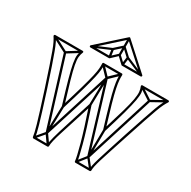

<svg xmlns="http://www.w3.org/2000/svg" viewBox="-204 -1126 1321 1329"><g transform="rotate(30 457.0 -462.0)"><path d="M337 5 351 -5 300 -77Q298 -80 293.5 -80Q289 -80 287 -77L226 -5L238 5L299 -67Q301 -70 292.5 -70.5Q284 -71 286 -67ZM9 -687 1 -673 120 -611Q122 -610 124.5 -610Q127 -610 128 -611L228 -673L220 -687L120 -625Q118 -624 124 -624Q130 -624 128 -625ZM676 5 688 -5 631 -77Q629 -80 625 -80Q621 -80 619 -77L562 -5L574 5L631 -67Q633 -70 625 -70Q617 -70 619 -67ZM399 -686 387 -674 456 -602Q458 -600 461.5 -600Q465 -600 468 -602L543 -674L531 -686L456 -614Q454 -612 462 -611.5Q470 -611 468 -614ZM706 -687 698 -673 793 -611Q795 -610 797 -610Q799 -610 801 -611L913 -673L905 -687L793 -625Q792 -624 797.5 -624Q803 -624 801 -625ZM805 -616 789 -620 617 -74Q616 -69 625.5 -69Q635 -69 633 -74L470 -610Q468 -616 462 -616Q456 -616 454 -610L285 -74Q284 -69 293.5 -69Q303 -69 301 -74L132 -620L116 -616L285 -70Q287 -64 293 -64Q299 -64 301 -70L470 -606Q472 -611 462.5 -611Q453 -611 454 -606L617 -70Q619 -64 625 -64Q631 -64 633 -70ZM307 -286H291L285 -72H301ZM636 -288H620L617 -72H633ZM470 -608H454L449 -390H465ZM568 8H682Q685 8 687.5 5.5Q690 3 690 0Q690 -15 694 -35Q698 -55 708.5 -90Q719 -125 738 -182.5Q757 -240 786 -329Q817 -424 837.5 -484.5Q858 -545 871.5 -582Q885 -619 895.5 -640Q906 -661 916 -676Q918 -680 916 -684Q914 -688 909 -688H702Q698 -688 695.5 -684.5Q693 -681 695 -677Q703 -659 705 -636.5Q707 -614 700 -574.5Q693 -535 673.5 -467Q654 -399 620 -290H636Q602 -401 582.5 -469.5Q563 -538 555 -577.5Q547 -617 545.5 -639.5Q544 -662 545 -680Q545 -683 543 -685.5Q541 -688 537 -688H393Q389 -688 387 -685.5Q385 -683 385 -680Q386 -662 384.5 -639.5Q383 -617 374 -577.5Q365 -538 345.5 -469Q326 -400 291 -288H307Q273 -399 253.5 -467Q234 -535 226.5 -574.5Q219 -614 221 -636.5Q223 -659 231 -677Q233 -681 231 -684.5Q229 -688 224 -688H5Q1 -688 -1.5 -684Q-4 -680 -2 -676Q8 -661 18.5 -640Q29 -619 42.5 -582Q56 -545 76.5 -484.5Q97 -424 128 -329Q157 -239 175 -181.5Q193 -124 203 -89Q213 -54 217.5 -34Q222 -14 224 1Q225 4 227 6Q229 8 232 8H344Q347 8 349.5 5.5Q352 3 352 0Q351 -32 380.5 -123Q410 -214 465 -388L449 -387Q505 -222 531 -126.5Q557 -31 560 1Q560 4 562.5 6Q565 8 568 8ZM568 -8 576 -1Q573 -33 547 -130Q521 -227 465 -393Q463 -398 457 -398Q451 -398 449 -392Q412 -274 386.5 -194.5Q361 -115 348.5 -68Q336 -21 336 0L344 -8H232L240 -1Q238 -16 233.5 -36.5Q229 -57 219 -92Q209 -127 191 -185Q173 -243 144 -333Q113 -429 92 -490.5Q71 -552 57 -589.5Q43 -627 32.5 -648Q22 -669 12 -684L5 -672H224L217 -683Q208 -665 205.5 -642.5Q203 -620 210 -579.5Q217 -539 236.5 -468.5Q256 -398 291 -284Q293 -278 299 -278Q305 -278 307 -284Q342 -397 361.5 -466.5Q381 -536 390 -576Q399 -616 400.5 -639Q402 -662 401 -680L393 -672H537L529 -680Q528 -662 529.5 -639Q531 -616 539 -576Q547 -536 566.5 -466.5Q586 -397 620 -286Q622 -280 628 -280Q634 -280 636 -286Q671 -399 690 -469Q709 -539 716 -579Q723 -619 720.5 -642Q718 -665 709 -683L702 -672H909L902 -684Q892 -669 881.5 -648Q871 -627 857 -589.5Q843 -552 822.5 -490.5Q802 -429 770 -333Q741 -243 722 -184.5Q703 -126 692.5 -90.5Q682 -55 678 -35Q674 -15 674 0L682 -8ZM514 -797 524 -809 465 -864Q463 -866 460 -866Q457 -866 455 -864L394 -809L404 -797L465 -852Q467 -854 460 -854Q453 -854 455 -852ZM399 -742 415 -744 407 -804Q406 -808 403 -810Q400 -812 396 -810L255 -750L261 -736L402 -796Q406 -798 398 -802Q390 -806 391 -802ZM657 -736 663 -750 522 -810Q518 -812 515 -810Q512 -808 511 -804L503 -744L519 -742L527 -802Q528 -806 520 -802Q512 -798 516 -796ZM468 -924H452V-858Q452 -858 452 -858Q452 -858 452 -858V-792H468V-858Q468 -858 468 -858Q468 -858 468 -858ZM511 -735H660Q665 -735 667.5 -740Q670 -745 665 -749L465 -930Q463 -932 460 -932Q457 -932 455 -930L253 -749Q249 -745 251 -740Q253 -735 258 -735H407Q410 -735 412 -737L464 -786H454L506 -737Q508 -735 511 -735ZM511 -751 516 -749 464 -798Q462 -800 459 -800Q456 -800 454 -798L402 -749L407 -751H258L263 -737L465 -918H455L655 -737L660 -751Z"/></g></svg>

Font: Tilt Prism
Style: Regular
Weight: 400
Version: Version 1.000